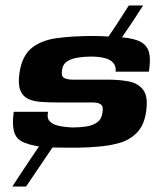

<svg xmlns="http://www.w3.org/2000/svg" viewBox="-20 -596 584 699"><path d="M25 83Q39 61 56 35.5Q73 10 90 -15.5Q107 -41 122 -63Q82 -69 59.5 -81Q37 -93 30.5 -119Q24 -145 30 -189Q62 -189 93 -189Q124 -189 155 -189Q150 -167 160.5 -155Q171 -143 193 -138Q215 -133 245 -132Q271 -132 294 -135.5Q317 -139 333.5 -150.5Q350 -162 353 -186Q357 -208 347.5 -215.5Q338 -223 317 -223Q285 -223 253 -223Q221 -223 190 -223Q157 -223 129 -225Q101 -227 81.5 -236.5Q62 -246 53.5 -268.5Q45 -291 51 -331Q60 -392 94.5 -420.5Q129 -449 186 -457Q243 -465 319 -465Q334 -465 348 -464.5Q362 -464 375 -463Q395 -492 413 -520Q431 -548 449 -576H501Q482 -546 463 -517.5Q444 -489 424 -460Q471 -456 494 -442.5Q517 -429 523 -403.5Q529 -378 522 -335Q492 -335 461.5 -335Q431 -335 401 -335Q403 -355 392.5 -367Q382 -379 361.5 -384.5Q341 -390 311 -390Q285 -390 261.5 -386Q238 -382 223 -371.5Q208 -361 206 -341Q202 -319 213 -312.5Q224 -306 246 -306Q278 -306 309.5 -306Q341 -306 374 -306Q415 -306 449 -299.5Q483 -293 501.5 -268.5Q520 -244 512 -190Q505 -140 478.5 -113Q452 -86 414.5 -75.5Q377 -65 335 -62Q303 -59 266 -58.5Q229 -58 171 -59L75 83Z"/></svg>

Font: Genos Thin
Style: Bold Italic
Weight: 700
Italic angle: -8°
Version: Version 1.010